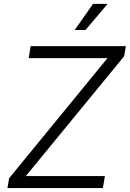

<svg xmlns="http://www.w3.org/2000/svg" viewBox="-20 -964 665 984"><path d="M18.1 0 26.9 -50.8 530.8 -666H127L137.2 -727.5H625L616.2 -675.8L112.3 -61.5H517.6L507.3 0ZM362.8 -810.1 457 -944.3H531.7L418 -810.1Z"/></svg>

Font: Inter 18pt Light
Style: Italic
Weight: 300
Italic angle: -9.3988°
Designer: Rasmus Andersson
Foundry: rsms
Version: Version 4.001;git-66647c0bb